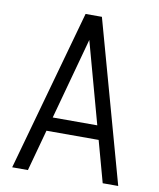

<svg xmlns="http://www.w3.org/2000/svg" viewBox="-88 -869 776 938"><g transform="rotate(10 300.0 -400.0)"><path d="M37 0 260 -800H341L563 0H486L300 -678L115 0ZM134 -205 152 -274H448L466 -205Z"/></g></svg>

Font: Victor Mono
Style: Regular
Weight: 400
Monospace: yes
Designer: Rune Bjørnerås
Version: Version 1.561;gftools[0.9.30]